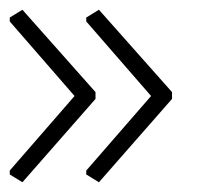

<svg xmlns="http://www.w3.org/2000/svg" viewBox="-30 -422 429 394"><path d="M323 -233V-219L173 -48L147 -64V-72L280 -225L147 -378V-386L173 -402ZM166 -233V-219L16 -48L-10 -64V-72L123 -225L-10 -378V-386L16 -402Z"/></svg>

Font: Luna Sans Light
Style: Regular
Weight: 300
Designer: Juan Pablo del Peral
Foundry: Huerta Tipografica
Version: Version 2.001; ttfautohint (v1.5)